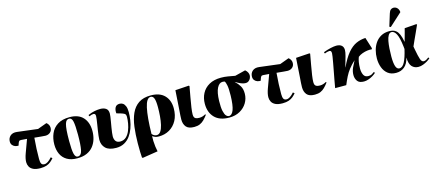

<svg xmlns="http://www.w3.org/2000/svg" viewBox="-65 -1556 5754 2522"><g transform="rotate(-15 2812.0 -295.5)"><path d="M303 14Q241 14 205.5 -3.5Q170 -21 155 -49.5Q140 -78 140 -110Q140 -159 165.5 -228Q191 -297 230 -404Q210 -405 190.5 -407Q171 -409 151 -410Q131 -412 122.5 -401.5Q114 -391 107 -369L100 -347Q77 -345 54.5 -353Q32 -361 17 -379.5Q2 -398 2 -427Q2 -474 35 -503.5Q68 -533 126 -526L404 -492L529 -538Q543 -528 555 -509.5Q567 -491 567 -466Q567 -427 541 -404Q515 -381 476 -381Q463 -381 420.5 -385Q378 -389 327 -394Q320 -311 317 -245Q314 -179 314 -107Q314 -65 325 -44Q336 -23 366 -23Q411 -23 468 -89L487 -73Q468 -50 444.5 -30Q421 -10 387 2Q353 14 303 14Z M803 14Q720 14 665 -18.5Q610 -51 583.5 -108Q557 -165 557 -239Q557 -319 586 -386.5Q615 -454 678.5 -494.5Q742 -535 843 -535Q963 -535 1025 -467Q1087 -399 1087 -283Q1087 -226 1071.5 -173Q1056 -120 1022.5 -77.5Q989 -35 935 -10.5Q881 14 803 14ZM815 -7Q863 -7 877 -77.5Q891 -148 891 -284Q891 -410 879.5 -463.5Q868 -517 832 -517Q812 -517 798 -505Q784 -493 775 -462Q766 -431 761.5 -375.5Q757 -320 757 -233Q757 -109 770 -58Q783 -7 815 -7Z M1333 14Q1236 14 1190 -30Q1144 -74 1144 -147Q1144 -167 1148 -200.5Q1152 -234 1158 -272.5Q1164 -311 1170 -348Q1176 -385 1180 -414.5Q1184 -444 1184 -459Q1184 -494 1157 -494Q1130 -494 1099 -478L1091 -497Q1137 -518 1180 -526.5Q1223 -535 1260 -535Q1306 -535 1336.5 -514.5Q1367 -494 1367 -443Q1367 -429 1363 -400Q1359 -371 1352.5 -334.5Q1346 -298 1340 -261.5Q1334 -225 1330 -193.5Q1326 -162 1326 -144Q1326 -102 1345.5 -77.5Q1365 -53 1407 -53Q1455 -54 1487 -84Q1519 -114 1537.5 -160Q1556 -206 1564.5 -255Q1573 -304 1573 -343Q1573 -377 1555 -388Q1537 -399 1503 -409L1450 -424Q1445 -471 1462 -503Q1479 -535 1523 -535Q1546 -535 1566 -522.5Q1586 -510 1599 -479.5Q1612 -449 1612 -397Q1612 -347 1603.5 -290.5Q1595 -234 1575.5 -180.5Q1556 -127 1524 -83Q1492 -39 1444.5 -12.5Q1397 14 1333 14Z M1634 231 1625 223Q1622 189 1621 143.5Q1620 98 1620 29Q1621 -90 1634 -192.5Q1647 -295 1682 -372Q1717 -449 1781 -492Q1845 -535 1946 -535Q2069 -535 2132.5 -469Q2196 -403 2196 -294Q2196 -198 2158.5 -129Q2121 -60 2057 -23Q1993 14 1913 14Q1882 14 1862.5 6Q1843 -2 1827 -13H1826Q1824 15 1825.5 53.5Q1827 92 1832 130.5Q1837 169 1844 198ZM1890 -10Q1923 -10 1944 -41.5Q1965 -73 1977 -125Q1989 -177 1994 -239Q1999 -301 1999 -362Q1999 -446 1985 -481.5Q1971 -517 1940 -517Q1884 -517 1857 -394Q1830 -271 1826 -43Q1842 -24 1859 -17Q1876 -10 1890 -10Z M2394 14Q2316 14 2284.5 -24.5Q2253 -63 2253 -124Q2253 -165 2261.5 -268Q2270 -371 2278 -517L2463 -529L2471 -522Q2458 -448 2444.5 -375Q2431 -302 2422.5 -243Q2414 -184 2414 -151Q2414 -133 2418.5 -118Q2423 -103 2439 -94Q2455 -85 2490 -85Q2513 -85 2534.5 -92Q2556 -99 2574 -110L2581 -101Q2554 -65 2528.5 -39.5Q2503 -14 2471 0Q2439 14 2394 14Z M2871 14Q2740 14 2672.5 -56Q2605 -126 2605 -243Q2605 -321 2638 -384Q2671 -447 2736.5 -484Q2802 -521 2898 -521Q2946 -521 2992.5 -513Q3039 -505 3087 -496L3230 -532Q3253 -513 3262.5 -492.5Q3272 -472 3272 -454Q3272 -435 3262.5 -414Q3253 -393 3233.5 -379.5Q3214 -366 3184 -369Q3141 -371 3060 -420V-418Q3098 -384 3123 -342Q3148 -300 3147 -236Q3146 -170 3112 -113Q3078 -56 3016 -21Q2954 14 2871 14ZM2872 -7Q2912 -7 2935 -68Q2958 -129 2961 -261Q2963 -359 2953.5 -402Q2944 -445 2935 -458Q2921 -463 2902 -463Q2858 -463 2828.5 -405Q2799 -347 2796 -231Q2794 -142 2805 -93.5Q2816 -45 2834 -26Q2852 -7 2872 -7Z M3596 14Q3534 14 3498.5 -3.5Q3463 -21 3448 -49.5Q3433 -78 3433 -110Q3433 -159 3458.5 -228Q3484 -297 3523 -404Q3503 -405 3483.5 -407Q3464 -409 3444 -410Q3424 -412 3415.5 -401.5Q3407 -391 3400 -369L3393 -347Q3370 -345 3347.5 -353Q3325 -361 3310 -379.5Q3295 -398 3295 -427Q3295 -474 3328 -503.5Q3361 -533 3419 -526L3697 -492L3822 -538Q3836 -528 3848 -509.5Q3860 -491 3860 -466Q3860 -427 3834 -404Q3808 -381 3769 -381Q3756 -381 3713.5 -385Q3671 -389 3620 -394Q3613 -311 3610 -245Q3607 -179 3607 -107Q3607 -65 3618 -44Q3629 -23 3659 -23Q3704 -23 3761 -89L3780 -73Q3761 -50 3737.5 -30Q3714 -10 3680 2Q3646 14 3596 14Z M4035 14Q3957 14 3925.5 -24.5Q3894 -63 3894 -124Q3894 -165 3902.5 -268Q3911 -371 3919 -517L4104 -529L4112 -522Q4099 -448 4085.5 -375Q4072 -302 4063.5 -243Q4055 -184 4055 -151Q4055 -133 4059.5 -118Q4064 -103 4080 -94Q4096 -85 4131 -85Q4154 -85 4175.5 -92Q4197 -99 4215 -110L4222 -101Q4195 -65 4169.5 -39.5Q4144 -14 4112 0Q4080 14 4035 14Z M4702 14Q4638 14 4613 -21Q4588 -56 4588 -103Q4588 -154 4609.5 -201Q4631 -248 4653 -288Q4602 -241 4568.5 -197.5Q4535 -154 4511 -106Q4487 -58 4463 0H4312Q4320 -50 4331 -107.5Q4342 -165 4352.5 -221.5Q4363 -278 4372 -326.5Q4381 -375 4386 -408.5Q4391 -442 4391 -453Q4391 -473 4385 -482Q4379 -491 4364 -491Q4355 -491 4337 -487Q4319 -483 4300 -474L4292 -494Q4345 -514 4392.5 -524.5Q4440 -535 4469 -535Q4516 -535 4541 -513.5Q4566 -492 4566 -451Q4566 -421 4552 -370Q4538 -319 4512 -230L4514 -229Q4568 -346 4623.5 -411.5Q4679 -477 4739 -504Q4799 -531 4866 -534L4914 -382L4908 -368Q4884 -372 4849.5 -367.5Q4815 -363 4780 -350.5Q4745 -338 4719 -317Q4708 -291 4701 -251.5Q4694 -212 4694 -164Q4694 -112 4712 -76Q4730 -40 4776 -40Q4805 -40 4823 -50Q4841 -60 4857 -73L4869 -59Q4850 -41 4822 -24Q4794 -7 4762.5 3.5Q4731 14 4702 14Z M5140 14Q5071 14 5027.5 -20.5Q4984 -55 4963 -111.5Q4942 -168 4942 -234Q4942 -291 4956.5 -345.5Q4971 -400 5001.5 -443.5Q5032 -487 5079 -513Q5126 -539 5191 -539Q5216 -539 5240 -533Q5264 -527 5285 -508.5Q5306 -490 5322.5 -452.5Q5339 -415 5350 -352H5351Q5362 -391 5370 -419Q5378 -447 5384.5 -472Q5391 -497 5398 -524L5556 -536L5568 -530Q5542 -471 5521.5 -426.5Q5501 -382 5483.5 -343.5Q5466 -305 5447 -262L5454 -221Q5472 -123 5486.5 -81.5Q5501 -40 5529 -40Q5559 -40 5597 -73L5609 -59Q5595 -45 5568 -28Q5541 -11 5508 1.5Q5475 14 5444 14Q5389 14 5355 -23Q5321 -60 5320 -144H5319Q5301 -65 5254 -25.5Q5207 14 5140 14ZM5196 -32Q5238 -32 5268.5 -90Q5299 -148 5325 -261L5321 -298Q5307 -419 5280 -469.5Q5253 -520 5217 -520Q5190 -520 5173 -491.5Q5156 -463 5147.5 -417Q5139 -371 5135.5 -316.5Q5132 -262 5132 -209Q5132 -121 5147 -76.5Q5162 -32 5196 -32ZM5226 -586 5208 -595 5260 -763Q5270 -795 5286 -808.5Q5302 -822 5323 -822Q5352 -822 5372 -803Q5392 -784 5397 -751V-742Z"/></g></svg>

Font: Literata 72pt ExtraBold
Style: Italic
Weight: 800
Italic angle: -2°
Designer: Latin by Veronika Burian and Jose Scaglione. Greek by Irene Vlachou. Cyrillic by Vera Evstafieva
Foundry: TypeTogether
Version: Version 3.002